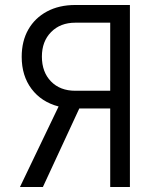

<svg xmlns="http://www.w3.org/2000/svg" viewBox="-20 -750 640 770"><path d="M60 0 215 -323Q146 -341 106.5 -393.5Q67 -446 67 -522Q67 -585 93.5 -631.5Q120 -678 168.5 -704Q217 -730 282 -730H501V0H422V-315H298L152 0ZM282 -386H422V-659H282Q222 -659 185 -621.5Q148 -584 148 -523Q148 -461 184.5 -423.5Q221 -386 282 -386Z"/></svg>

Font: JetBrains Mono NL Light
Style: Regular
Weight: 300
Monospace: yes
Designer: Philipp Nurullin, Konstantin Bulenkov
Foundry: JetBrains
Version: Version 2.305; ttfautohint (v1.8.4.7-5d5b)